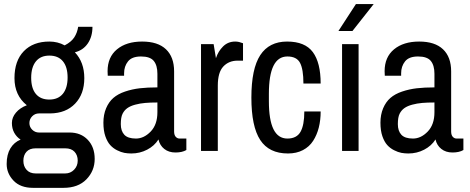

<svg xmlns="http://www.w3.org/2000/svg" viewBox="-20 -738 2298 939"><path d="M432.2 -606.9Q432.2 -559.1 409.4 -525.6Q386.6 -492.2 346.2 -482.2Q392.3 -433.5 392.3 -355.8Q392.3 -278 347.3 -231.1Q302.3 -184.2 225.9 -183.3H170.7Q151.2 -183.3 137.5 -169.4Q123.8 -155.5 123.8 -136.2Q123.8 -116.9 137.7 -103.4Q151.6 -89.9 170.7 -89.9H320.2Q375.3 -89.9 409.2 -54.3Q443.1 -18.7 443.1 39.3Q443.1 97.3 402.7 139Q362.3 180.7 290.2 180.7H141.6Q79.9 180.7 46.3 145.5Q12.6 110.3 12.6 64.1Q12.6 17.8 30.8 -12.4Q49.1 -42.6 80.8 -55.2Q61.3 -67.8 49.7 -88.6Q38.2 -109.5 38.2 -136.6Q38.2 -163.8 58 -187.2Q77.8 -210.7 111.2 -223.3Q50.8 -271.5 50.8 -356Q50.8 -440.5 96.4 -487.6Q142.1 -534.8 221.5 -534.8Q262.4 -534.8 296.3 -516.1Q328.8 -533 343.4 -555.6Q357.9 -578.2 362.3 -606.9ZM310.6 -359Q310.6 -410.5 287.6 -438.3Q264.6 -466.1 221.5 -466.1Q178.5 -466.1 155.5 -437.7Q132.5 -409.2 132.5 -357.7Q132.5 -306.3 155.3 -278.7Q178.1 -251.1 221.1 -251.1Q264.1 -251.1 287.4 -279.3Q310.6 -307.6 310.6 -359ZM154.6 -12.6Q124.7 -12.6 109.5 4.3Q94.3 21.3 94.3 48.2Q94.3 75.2 110.1 92.7Q126 110.3 154.6 110.3H298.9Q324.5 110.3 342.3 92.1Q360.1 73.8 360.1 47.6Q360.1 21.3 344.5 4.3Q328.8 -12.6 298.9 -12.6Z M831.5 -388.8V-95.1Q831.5 -77.8 839.3 -69.1Q847.1 -60.4 858.4 -60.4H891.4V-4.3Q871 7.8 838.2 7.8Q805.4 7.8 783.4 -9.6Q761.5 -26.9 755 -56Q735 -24.3 699.4 -5.9Q663.8 12.6 622.5 12.6Q604.7 12.6 588.2 9.6Q571.7 6.5 552.3 -3.3Q533 -13 518.9 -28.7Q504.8 -44.3 495.2 -71.7Q485.7 -99 485.7 -138.1Q485.7 -177.2 498.9 -208.5Q512.2 -239.8 534.5 -259.1Q556.9 -278.5 591.4 -290.2Q626 -301.9 663.6 -306.3Q701.1 -310.6 749.8 -310.6V-377.1Q749.8 -418.3 732 -440.1Q714.2 -461.8 669.6 -461.8Q625.1 -461.8 606 -437.7Q586.9 -413.6 586.9 -379.7V-367.5H507Q506.1 -372.7 506.1 -389.7Q506.1 -458.7 552.1 -496.7Q598.2 -534.8 675.1 -534.8Q752 -534.8 791.7 -497Q831.5 -459.2 831.5 -388.8ZM749.8 -236.8Q715.5 -236.8 690.1 -234.6Q664.6 -232.4 641.2 -226.1Q617.7 -219.8 603 -209.4Q588.2 -199 579.5 -181.8Q570.8 -164.6 570.8 -131Q570.8 -97.3 588.2 -78.8Q605.6 -60.4 644.7 -60.4Q683.8 -60.4 716.8 -94.5Q749.8 -128.6 749.8 -189.4Z M1130.3 -534.8Q1139.9 -534.8 1149.4 -532.6L1168.5 -526.5V-441.4H1142.1Q1099 -441.4 1072.1 -412.7Q1045.2 -384 1045.2 -319.3V0H963.1V-522.2H1024.8L1036.1 -453.5Q1046.9 -487 1071 -510.9Q1095.1 -534.8 1130.3 -534.8Z M1548.2 -329.3H1463.9Q1463.9 -399.2 1447.4 -430.5Q1430.9 -461.8 1385.5 -461.8Q1340.1 -461.8 1317.5 -416.2Q1295 -370.5 1295 -279.3V-242.8Q1295 -151.6 1317.5 -106Q1340.1 -60.4 1385.5 -60.4Q1430.9 -60.4 1449.6 -93.2Q1468.3 -126 1468.3 -192.9H1548.2Q1548.2 -150.3 1539.1 -114.2Q1530 -78.2 1511.5 -49.3Q1493 -20.4 1461.6 -3.9Q1430.1 12.6 1388.4 12.6Q1295.8 12.6 1252.6 -53.4Q1209.4 -119.5 1209.4 -260.6Q1209.4 -401.8 1252.8 -468.3Q1296.3 -534.8 1384 -534.8Q1471.8 -534.8 1510 -483.1Q1548.2 -431.4 1548.2 -329.3Z M1703.7 -586.4H1635.1L1720.7 -718.1H1807.6ZM1652.9 0V-522.2H1733.7V0Z M2186.4 -388.8V-95.1Q2186.4 -77.8 2194.2 -69.1Q2202 -60.4 2213.3 -60.4H2246.3V-4.3Q2225.9 7.8 2193.1 7.8Q2160.3 7.8 2138.4 -9.6Q2116.4 -26.9 2109.9 -56Q2089.9 -24.3 2054.3 -5.9Q2018.7 12.6 1977.4 12.6Q1959.6 12.6 1943.1 9.6Q1926.6 6.5 1907.3 -3.3Q1887.9 -13 1873.8 -28.7Q1859.7 -44.3 1850.1 -71.7Q1840.6 -99 1840.6 -138.1Q1840.6 -177.2 1853.8 -208.5Q1867.1 -239.8 1889.4 -259.1Q1911.8 -278.5 1946.4 -290.2Q1980.9 -301.9 2018.5 -306.3Q2056 -310.6 2104.7 -310.6V-377.1Q2104.7 -418.3 2086.9 -440.1Q2069.1 -461.8 2024.5 -461.8Q1980 -461.8 1960.9 -437.7Q1941.8 -413.6 1941.8 -379.7V-367.5H1861.9Q1861 -372.7 1861 -389.7Q1861 -458.7 1907 -496.7Q1953.1 -534.8 2030 -534.8Q2106.9 -534.8 2146.6 -497Q2186.4 -459.2 2186.4 -388.8ZM2104.7 -236.8Q2070.4 -236.8 2045 -234.6Q2019.5 -232.4 1996.1 -226.1Q1972.6 -219.8 1957.9 -209.4Q1943.1 -199 1934.4 -181.8Q1925.7 -164.6 1925.7 -131Q1925.7 -97.3 1943.1 -78.8Q1960.5 -60.4 1999.6 -60.4Q2038.7 -60.4 2071.7 -94.5Q2104.7 -128.6 2104.7 -189.4Z"/></svg>

Font: Puralecka Narrow
Style: Regular
Weight: 400
Designer: Hector Gatti, Marcela Romero, Pablo Cosgaya and Nicolas Silva
Version: Version 1.004;PS 001.004;hotconv 1.0.70;makeotf.lib2.5.58329